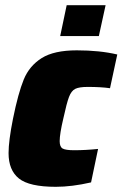

<svg xmlns="http://www.w3.org/2000/svg" viewBox="-20 -712 472 740"><path d="M13 -122Q13 -169 30 -254Q50 -353 71.5 -405.5Q93 -458 140.5 -488Q188 -518 276 -518Q364 -518 432 -502L404 -372Q369 -377 318 -377Q285 -377 270 -369.5Q255 -362 246 -338.5Q237 -315 224 -255Q210 -196 210 -168Q210 -146 221.5 -139.5Q233 -133 266 -133Q310 -133 358 -138L331 -9Q257 8 195 8Q93 8 53 -24Q13 -56 13 -122ZM212 -573 237 -692H387L361 -573Z"/></svg>

Font: Saira Semi Condensed Black
Style: Italic
Weight: 900
Width: 4
Italic angle: -12°
Designer: Hector Gatti with collaboration of the Omnibus-Type team
Foundry: Omnibus-Type
Version: Version 1.001; ttfautohint (v1.8)